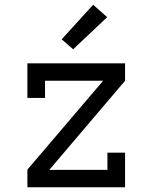

<svg xmlns="http://www.w3.org/2000/svg" viewBox="-20 -786 640 806"><path d="M95 0V-74L413 -447H169V-375H95V-520H505V-447L187 -73H431V-145H505V0ZM287 -579 239 -621 371 -766 430 -714Z"/></svg>

Font: Iosevka HT Extended
Style: Regular
Weight: 400
Width: 7
Monospace: yes
Designer: Belleve Invis
Foundry: Belleve Invis
Version: Version 32.3.0; ttfautohint (v1.8.4)